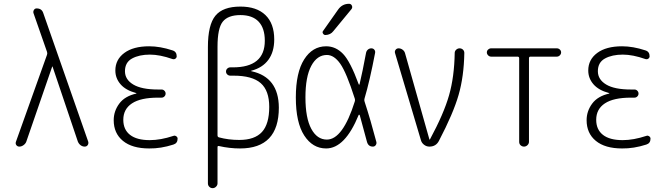

<svg xmlns="http://www.w3.org/2000/svg" viewBox="-20 -775 3540 1015"><path d="M82 0Q72.3 0 66.4 -7.8Q60.5 -15.6 64.5 -26.4L228.5 -485.4Q231.4 -493.2 228.5 -501L157.2 -705.1Q154.3 -713.9 159.2 -722.2Q164.1 -730.5 173.8 -730.5Q201.2 -730.5 209 -705.1L446.3 -26.4Q449.2 -16.6 443.8 -8.3Q438.5 0 427.7 0Q416 0 406.2 -7.3Q396.5 -14.6 391.6 -26.4L257.8 -422.9Q257.8 -423.8 256.8 -423.8Q255.9 -423.8 255.9 -422.9L119.1 -26.4Q115.2 -15.6 104.5 -7.8Q93.8 0 82 0Z M700.2 -280.3Q701.2 -280.3 701.2 -281.2Q701.2 -283.2 699.2 -283.2Q644.5 -297.9 617.2 -329.6Q589.8 -361.3 589.8 -402.3Q589.8 -460 637.2 -495.1Q684.6 -530.3 768.6 -530.3Q826.2 -530.3 891.6 -508.8Q914.1 -502 914.1 -477.5Q914.1 -469.7 907.2 -464.8Q900.4 -460 891.6 -462.9Q825.2 -486.3 772.5 -486.3Q715.8 -486.3 678.2 -465.8Q640.6 -445.3 640.6 -398.4Q640.6 -354.5 684.6 -328.1Q728.5 -301.8 815.4 -301.8H834Q842.8 -301.8 849.1 -295.4Q855.5 -289.1 855.5 -280.3Q855.5 -271.5 849.1 -265.1Q842.8 -258.8 834 -258.8H815.4Q723.6 -258.8 677.7 -228.5Q631.8 -198.2 631.8 -141.6Q631.8 -89.8 667.5 -62Q703.1 -34.2 771.5 -34.2Q829.1 -34.2 896.5 -56.6Q904.3 -59.6 911.6 -54.7Q918.9 -49.8 918.9 -42Q918.9 -17.6 896.5 -10.7Q830.1 10.7 768.6 9.8Q678.7 9.8 629.9 -30.3Q581.1 -70.3 581.1 -139.6Q581.1 -187.5 610.4 -227.1Q639.6 -266.6 700.2 -280.3Z M1129.9 -528.3V-59.6Q1129.9 -50.8 1137.7 -48.8Q1187.5 -35.2 1245.1 -35.2Q1326.2 -35.2 1364.7 -77.1Q1403.3 -119.1 1403.3 -210Q1403.3 -295.9 1358.4 -335.4Q1313.5 -375 1214.8 -375H1197.3Q1188.5 -375 1181.6 -381.3Q1174.8 -387.7 1174.8 -397Q1174.8 -406.2 1181.6 -412.6Q1188.5 -418.9 1197.3 -418.9H1210.9Q1379.9 -418.9 1379.9 -559.6Q1379.9 -626 1347.2 -660.6Q1314.5 -695.3 1251 -695.3Q1185.5 -695.3 1157.7 -660.6Q1129.9 -626 1129.9 -528.3ZM1079.1 194.3V-526.4Q1079.1 -643.6 1118.7 -691.9Q1158.2 -740.2 1251 -740.2Q1336.9 -740.2 1383.3 -695.3Q1429.7 -650.4 1429.7 -566.4Q1429.7 -501 1398.9 -459Q1368.2 -417 1309.6 -401.4Q1307.6 -401.4 1307.6 -400.4Q1307.6 -398.4 1309.6 -398.4Q1453.1 -367.2 1454.1 -206.1Q1454.1 9.8 1249 9.8Q1193.4 9.8 1137.7 -2.9Q1129.9 -4.9 1129.9 2.9V194.3Q1129.9 204.1 1122.1 211.9Q1114.3 219.7 1104 219.7Q1093.8 219.7 1086.4 212.4Q1079.1 205.1 1079.1 194.3Z M1767.6 -724.6Q1789.1 -754.9 1825.2 -754.9Q1835.9 -754.9 1840.3 -745.1Q1844.7 -735.4 1837.9 -726.6L1742.2 -610.4Q1727.5 -590.8 1700.2 -589.8Q1692.4 -589.8 1687.5 -597.7Q1682.6 -605.5 1688.5 -612.3ZM1708 -484.4Q1656.2 -484.4 1625.5 -426.8Q1594.7 -369.1 1594.7 -260.3Q1594.7 -151.4 1625.5 -94.2Q1656.2 -37.1 1708 -37.1Q1792 -37.1 1855.5 -238.3Q1858.4 -246.1 1855.5 -253.9Q1811.5 -391.6 1778.8 -438Q1746.1 -484.4 1708 -484.4ZM1704.1 9.8Q1632.8 9.8 1588.4 -58.6Q1543.9 -127 1543.9 -259.8Q1543.9 -391.6 1587.9 -460.9Q1631.8 -530.3 1704.1 -530.3Q1754.9 -530.3 1793.5 -490.2Q1832 -450.2 1876 -330.1Q1878.9 -324.2 1880.9 -330.1Q1896.5 -395.5 1915 -495.1Q1917 -505.9 1924.8 -512.7Q1932.6 -519.5 1942.9 -519.5Q1953.1 -519.5 1959 -512.2Q1964.8 -504.9 1962.9 -495.1Q1934.6 -346.7 1907.2 -254.9Q1904.3 -246.1 1907.2 -238.3Q1939.5 -139.6 1969.7 -24.4Q1971.7 -15.6 1966.3 -7.8Q1960.9 0 1951.2 0Q1926.8 0 1919.9 -25.4Q1891.6 -131.8 1881.8 -166Q1880.9 -168 1878.9 -168.5Q1877 -168.9 1876 -167Q1803.7 9.8 1704.1 9.8Z M2205.1 -34.2 2068.4 -494.1Q2065.4 -503.9 2071.3 -511.7Q2077.1 -519.5 2086.9 -519.5Q2098.6 -519.5 2108.4 -512.2Q2118.2 -504.9 2121.1 -494.1L2250 -38.1Q2250 -37.1 2251 -37.1Q2252.9 -37.1 2252.9 -38.1Q2326.2 -173.8 2354 -271.5Q2381.8 -369.1 2383.8 -495.1Q2383.8 -504.9 2391.6 -512.2Q2399.4 -519.5 2409.7 -519.5Q2419.9 -519.5 2427.2 -512.7Q2434.6 -505.9 2434.6 -495.1Q2432.6 -371.1 2404.3 -272.9Q2376 -174.8 2300.8 -31.2Q2285.2 0 2250 0Q2234.4 0 2221.7 -9.8Q2209 -19.5 2205.1 -34.2Z M2576.2 -475.6Q2567.4 -475.6 2560.5 -482.4Q2553.7 -489.3 2553.7 -498Q2553.7 -506.8 2560.5 -513.2Q2567.4 -519.5 2576.2 -519.5H2923.8Q2932.6 -519.5 2939.5 -513.2Q2946.3 -506.8 2946.3 -498Q2946.3 -489.3 2939.5 -482.4Q2932.6 -475.6 2923.8 -475.6H2784.2Q2776.4 -475.6 2776.4 -466.8V-25.4Q2776.4 -15.6 2768.6 -7.8Q2760.7 0 2750 0Q2740.2 0 2732.4 -6.8Q2724.6 -13.7 2724.6 -25.4V-466.8Q2724.6 -475.6 2715.8 -475.6Z M3200.2 -280.3Q3201.2 -280.3 3201.2 -281.2Q3201.2 -283.2 3199.2 -283.2Q3144.5 -297.9 3117.2 -329.6Q3089.8 -361.3 3089.8 -402.3Q3089.8 -460 3137.2 -495.1Q3184.6 -530.3 3268.6 -530.3Q3326.2 -530.3 3391.6 -508.8Q3414.1 -502 3414.1 -477.5Q3414.1 -469.7 3407.2 -464.8Q3400.4 -460 3391.6 -462.9Q3325.2 -486.3 3272.5 -486.3Q3215.8 -486.3 3178.2 -465.8Q3140.6 -445.3 3140.6 -398.4Q3140.6 -354.5 3184.6 -328.1Q3228.5 -301.8 3315.4 -301.8H3334Q3342.8 -301.8 3349.1 -295.4Q3355.5 -289.1 3355.5 -280.3Q3355.5 -271.5 3349.1 -265.1Q3342.8 -258.8 3334 -258.8H3315.4Q3223.6 -258.8 3177.7 -228.5Q3131.8 -198.2 3131.8 -141.6Q3131.8 -89.8 3167.5 -62Q3203.1 -34.2 3271.5 -34.2Q3329.1 -34.2 3396.5 -56.6Q3404.3 -59.6 3411.6 -54.7Q3418.9 -49.8 3418.9 -42Q3418.9 -17.6 3396.5 -10.7Q3330.1 10.7 3268.6 9.8Q3178.7 9.8 3129.9 -30.3Q3081.1 -70.3 3081.1 -139.6Q3081.1 -187.5 3110.4 -227.1Q3139.6 -266.6 3200.2 -280.3Z"/></svg>

Font: Rounded-X Mgen+ 1m light
Style: Regular
Weight: 200
Designer: [Source Han Sans]
Ryoko NISHIZUKA  (kana & ideographs); Paul D. Hunt (Latin, Greek & Cyrillic); Wenlong ZHANG  (bopomofo
Version: Version 1.059.20150602